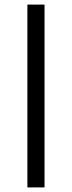

<svg xmlns="http://www.w3.org/2000/svg" viewBox="-20 -749 313 836"><path d="M99.3 67V-729H173.9V67Z"/></svg>

Font: Mona Sans ExtraLight
Style: Regular
Weight: 200
Designer: Deni Anggara
Foundry: GitHub
Version: Version 2.000